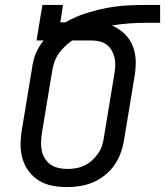

<svg xmlns="http://www.w3.org/2000/svg" viewBox="-20 -755 673 783"><path d="M254 8Q223 8 194 2.5Q165 -3 140.5 -17.5Q116 -32 98.5 -55Q81 -78 72.5 -105.5Q64 -133 64 -163.5Q64 -194 69 -225L111 -479Q113 -493 116.5 -508Q120 -523 126 -537Q132 -551 140 -564.5Q148 -578 158 -590H129L153 -735H237L226 -664H247Q285 -686 326.5 -699.5Q368 -713 410.5 -721.5Q453 -730 494.5 -732.5Q536 -735 577 -735H633V-662H577Q542 -662 506.5 -659.5Q471 -657 436 -651Q465 -639 487.5 -617.5Q510 -596 521.5 -567Q533 -538 533.5 -505Q534 -472 528 -439L486 -185Q482 -159 472.5 -132.5Q463 -106 447.5 -83Q432 -60 409 -41.5Q386 -23 360.5 -12Q335 -1 307.5 3.5Q280 8 254 8ZM255 -66Q272 -66 290 -69Q308 -72 324.5 -80Q341 -88 355 -100.5Q369 -113 380 -129Q391 -145 396.5 -162.5Q402 -180 404 -197L446 -451Q449 -468 450 -485Q451 -502 447.5 -518Q444 -534 436 -548.5Q428 -563 415.5 -572.5Q403 -582 386.5 -586Q370 -590 353 -590H274Q259 -579 244.5 -565.5Q230 -552 219 -536Q208 -520 202 -502Q196 -484 193 -467L151 -213Q148 -194 147.5 -175.5Q147 -157 150.5 -140Q154 -123 163.5 -108Q173 -93 187 -83.5Q201 -74 218.5 -70Q236 -66 255 -66Z"/></svg>

Font: Iosevka Extended
Style: Italic
Weight: 400
Width: 7
Italic angle: -9°
Monospace: yes
Designer: Belleve Invis
Foundry: Belleve Invis
Version: Version 32.5.0; ttfautohint (v1.8.4)